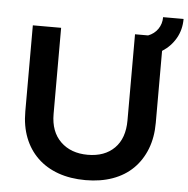

<svg xmlns="http://www.w3.org/2000/svg" viewBox="-55 -846 888 906"><g transform="rotate(5 389.0 -393.0)"><path d="M778 -792Q778 -741 754.5 -700Q731 -659 690 -633V-292Q690 -223 668.5 -168Q647 -113 607.5 -74Q568 -35 511 -14.5Q454 6 383 6Q311 6 253.5 -14.5Q196 -35 155.5 -74Q115 -113 93.5 -168Q72 -223 72 -292V-700H206V-292Q206 -208 254.5 -161Q303 -114 383 -114Q463 -114 509.5 -160.5Q556 -207 556 -292V-700H618Q647 -711 664 -735.5Q681 -760 681 -792H778Z"/></g></svg>

Font: QuotatisMedium
Style: Regular
Weight: 500
Designer: Julieta Ulanovsky
Foundry: Quotatis-Medium
Version: Version 4.000;PS 004.000;hotconv 1.0.88;makeotf.lib2.5.64775